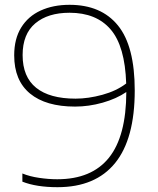

<svg xmlns="http://www.w3.org/2000/svg" viewBox="-20 -769 657 798"><path d="M540 -393Q540 -192 458.5 -91.5Q377 9 219 9Q131 9 73 -14V-48Q103.5 -35.5 142.5 -29.8Q181.5 -24 218 -24Q361 -24 432.8 -113.5Q504.5 -203 505 -386.5Q464 -358.5 406.5 -342.2Q349 -326 292 -326Q170.5 -326 104.8 -380.2Q39 -434.5 39 -539Q39 -607.5 68 -654.5Q97 -701.5 149 -725.2Q201 -749 269 -749Q400.5 -749 470.2 -663.2Q540 -577.5 540 -393ZM294 -359Q347 -359 405.5 -375Q464 -391 504.5 -422Q499.5 -577 440 -646.5Q380.5 -716 269 -716Q179 -716 126.5 -671.8Q74 -627.5 74 -540Q74 -449.5 130.2 -404.2Q186.5 -359 294 -359Z"/></svg>

Font: Encode Sans Expanded Thin
Style: Regular
Weight: 250
Width: 7
Designer: Multiple Designers
Foundry: Impallari Type
Version: Version 2.000